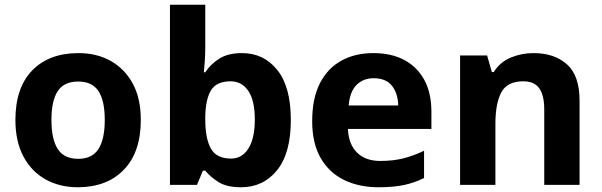

<svg xmlns="http://www.w3.org/2000/svg" viewBox="-20 -780 2540 810"><path d="M574 -274Q574 -138 502.5 -64Q431 10 308 10Q232 10 172.5 -23Q113 -56 79 -119.5Q45 -183 45 -274Q45 -410 116 -483Q187 -556 311 -556Q388 -556 447 -523Q506 -490 540 -427.5Q574 -365 574 -274ZM197 -274Q197 -193 223.5 -151.5Q250 -110 310 -110Q369 -110 395.5 -151.5Q422 -193 422 -274Q422 -355 395.5 -395.5Q369 -436 310 -436Q250 -436 223.5 -395.5Q197 -355 197 -274Z M846 -583Q846 -552 844 -522Q842 -492 840 -475H846Q868 -509 905 -532.5Q942 -556 1001 -556Q1093 -556 1150 -484.5Q1207 -413 1207 -274Q1207 -134 1149 -62Q1091 10 997 10Q937 10 902.5 -11.5Q868 -33 846 -60H836L811 0H697V-760H846ZM953 -437Q895 -437 871.5 -401Q848 -365 846 -291V-275Q846 -196 869.5 -153.5Q893 -111 955 -111Q1001 -111 1028 -153.5Q1055 -196 1055 -276Q1055 -356 1027.5 -396.5Q1000 -437 953 -437Z M1555 -556Q1631 -556 1685.5 -527Q1740 -498 1770 -443Q1800 -388 1800 -308V-236H1448Q1450 -173 1485.5 -137Q1521 -101 1584 -101Q1637 -101 1680 -111.5Q1723 -122 1769 -144V-29Q1729 -9 1684.5 0.5Q1640 10 1577 10Q1495 10 1432 -20.5Q1369 -51 1333 -113Q1297 -175 1297 -269Q1297 -365 1329.5 -428.5Q1362 -492 1420 -524Q1478 -556 1555 -556ZM1556 -450Q1513 -450 1484.5 -422Q1456 -394 1451 -335H1660Q1659 -385 1634 -417.5Q1609 -450 1556 -450Z M2231 -556Q2319 -556 2372 -508.5Q2425 -461 2425 -356V0H2276V-319Q2276 -378 2255 -407.5Q2234 -437 2188 -437Q2120 -437 2095 -390.5Q2070 -344 2070 -257V0H1921V-546H2035L2055 -476H2063Q2089 -518 2134.5 -537Q2180 -556 2231 -556Z"/></svg>

Font: Noto Sans Adlam Unjoined
Style: Bold
Weight: 700
Version: Version 3.001